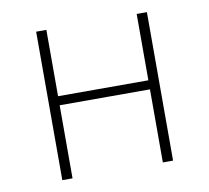

<svg xmlns="http://www.w3.org/2000/svg" viewBox="-63 -578 705 647"><g transform="rotate(-10 289.5 -254.0)"><path d="M100 0V-508H135V-281H444V-508H479V0H444V-250H135V0Z"/></g></svg>

Font: IBM Plex Sans ExtraLight
Style: Regular
Weight: 250
Designer: Mike Abbink, Paul van der Laan, Pieter van Rosmalen
Foundry: Bold Monday
Version: Version 3.201